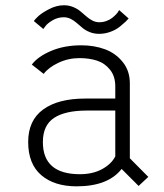

<svg xmlns="http://www.w3.org/2000/svg" viewBox="-20 -680 610 712"><path d="M347.5 -554.5Q329 -554.5 313.2 -560.8Q297.5 -567 286.5 -576Q275.5 -585 265.2 -594.2Q255 -603.5 242.5 -609.8Q230 -616 216.5 -616Q194.5 -616 175.5 -605Q156.5 -594 148.5 -583L140.5 -572.5L105.5 -602Q108.5 -607 121.2 -619.2Q134 -631.5 161.8 -646Q189.5 -660.5 217 -660.5Q235.5 -660.5 251.2 -654Q267 -647.5 278 -638.2Q289 -629 299.5 -619.8Q310 -610.5 322.2 -604Q334.5 -597.5 348 -597.5Q362 -597.5 374.8 -602.2Q387.5 -607 395.8 -613.5Q404 -620 410.2 -626.5Q416.5 -633 419 -638L422 -642.5L457 -611.5Q452.5 -606 446 -599.8Q439.5 -593.5 424.8 -581.5Q410 -569.5 389.5 -562Q369 -554.5 347.5 -554.5ZM494 9.5 431 -53.5Q380.5 11 264 11Q181.5 11 133 -30.5Q84.5 -72 84.5 -153.5Q84.5 -233.5 140 -274Q195.5 -314.5 295.5 -314.5H407.5V-360Q407.5 -397 388.2 -421.2Q369 -445.5 340.2 -455Q311.5 -464.5 274.5 -464.5Q233 -464.5 196.2 -447Q159.5 -429.5 142 -406L98 -440.5Q120.5 -470.5 169.5 -491.2Q218.5 -512 281.5 -512Q329 -512 368.8 -497.5Q408.5 -483 435 -450.2Q461.5 -417.5 461.5 -371V-93L530 -24ZM276.5 -34Q324 -34 358.5 -52.8Q393 -71.5 407.5 -100V-270H301.5Q222 -270 180.5 -242.8Q139 -215.5 139 -153Q139 -34 276.5 -34Z"/></svg>

Font: League Mono Narrow UltraLight
Style: Regular
Weight: 200
Width: 3
Designer: Tyler Finck
Foundry: The League of Moveable Type / Tyler Finck
Version: Version 2.210